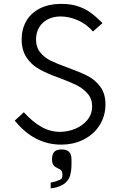

<svg xmlns="http://www.w3.org/2000/svg" viewBox="-20 -754 640 1015"><path d="M297 -57Q338.5 -57 377.8 -73.2Q417 -89.5 442 -120Q467 -150.5 467 -191.5Q467 -231.5 443.2 -259Q419.5 -286.5 385.5 -303.5Q351.5 -320.5 296 -341L256 -356Q210 -374.5 176.5 -395Q143 -415.5 118.8 -452.8Q94.5 -490 94.5 -546Q94.5 -600 118.8 -642.5Q143 -685 190.5 -709.2Q238 -733.5 304.5 -733.5Q353.5 -733.5 391 -721.2Q428.5 -709 458 -687.8Q487.5 -666.5 522 -632L471.5 -587.5Q436.5 -627.5 390.8 -647.2Q345 -667 300.5 -667Q262 -667 232.5 -651.8Q203 -636.5 186.8 -609Q170.5 -581.5 170.5 -546Q170.5 -504 193 -476.5Q215.5 -449 249 -432.8Q282.5 -416.5 339.5 -396Q404.5 -372.5 443.5 -352.5Q482.5 -332.5 510 -296Q537.5 -259.5 537.5 -202Q537.5 -143 508 -94.5Q478.5 -46 425 -17.8Q371.5 10.5 302.5 10.5Q161 10.5 58 -116.5L106 -160.5Q152.5 -109.5 199 -83.2Q245.5 -57 297 -57ZM297.5 196Q304.5 193 307.2 188Q310 183 310 171.5Q310 160.5 307.5 153.5Q305 146.5 297 141.5Q292.5 138.5 285 135.5Q275 130.5 269.2 126.2Q263.5 122 259.2 113Q255 104 255 88.5Q255 61 267 48.5Q279 36 305.5 36Q332.5 36 345.2 49Q358 62 358 90.5V112Q358 149 350.5 174Q344.5 194 328.5 210Q317 222 291 232Q278 237 266.5 239.2Q255 241.5 248 241.5V211Q263 209 276.2 204.5Q289.5 200 297.5 196Z"/></svg>

Font: JuliaMono Light
Style: Regular
Weight: 300
Monospace: yes
Designer: cormullion
Foundry: corm
Version: Version 0.054; ttfautohint (v1.8.4)